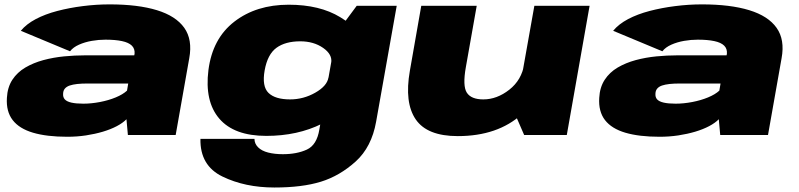

<svg xmlns="http://www.w3.org/2000/svg" viewBox="-20 -616 3645 876"><path d="M287 8Q331 8 372.2 1.8Q413.5 -4.5 449.5 -15.2Q485.5 -26 513 -40.5Q540.5 -55 557 -72L563.5 0H781.5L843.5 -350.5Q859 -435 820.8 -489Q782.5 -543 696 -569.5Q609.5 -596 480 -596Q419.5 -596 358.2 -588.2Q297 -580.5 241.5 -566Q186 -551.5 143 -528.8Q100 -506 75 -475.5L299.5 -382Q314 -400.5 340.5 -412.2Q367 -424 398.5 -429.5Q430 -435 461 -435Q506 -435 536.5 -428.5Q567 -422 581.5 -407.8Q596 -393.5 594 -370.5L592.5 -363.5H366.5Q321.5 -363.5 272.5 -358.8Q223.5 -354 178 -341.8Q132.5 -329.5 95.5 -307.8Q58.5 -286 36.2 -251.8Q14 -217.5 11.5 -169.5Q7.5 -107.5 37.8 -68.2Q68 -29 130.8 -10.5Q193.5 8 287 8ZM360 -143Q327 -143 306 -147.8Q285 -152.5 275.8 -162.5Q266.5 -172.5 268 -189.5Q268.5 -203 276.2 -212Q284 -221 298 -225.8Q312 -230.5 332.2 -232.8Q352.5 -235 380 -235H565L559.5 -202.5Q540.5 -185 507.8 -171.5Q475 -158 435.8 -150.5Q396.5 -143 360 -143Z M1232 239.5Q1358.5 239.5 1444.2 213Q1530 186.5 1602.8 120.8Q1675.5 55 1696 -60.5L1790 -589.5H1607.5L1514.5 -464L1437 -25Q1425.5 45.5 1380 66.5Q1334.5 87.5 1270.5 87.5Q1233 87.5 1203.5 80Q1174 72.5 1157.5 56Q1141 39.5 1141 17.5H894.5Q892 139.5 995 189.5Q1098 239.5 1232 239.5ZM1195 4Q1337.5 4 1449 -51.5Q1560.5 -107 1569 -156L1478.5 -262Q1472 -223.5 1418.2 -193Q1364.5 -162.5 1303.5 -162.5Q1235.5 -162.5 1205 -192.2Q1174.5 -222 1187.5 -295Q1200.5 -368 1241.2 -397.8Q1282 -427.5 1350 -427.5Q1411 -427.5 1454.2 -397.5Q1497.5 -367.5 1491 -329L1617.5 -431.5Q1626 -480.5 1532.5 -537.5Q1439 -594.5 1297 -594.5Q1149.5 -594.5 1049.5 -517.5Q949.5 -440.5 931 -296.5Q913 -153.5 980.5 -74.8Q1048 4 1195 4Z M2371.5 0H2566L2670 -589.5H2418L2330 -95.5ZM2155 -589.5H1902L1850 -293Q1824.5 -147.5 1876.8 -71.2Q1929 5 2068.5 5Q2251 5 2361.5 -95.5Q2472 -196 2484.5 -267.5L2372 -324Q2360 -251 2303.8 -206.8Q2247.5 -162.5 2185 -162.5Q2130 -162.5 2110 -193Q2090 -223.5 2105.5 -310Z M2989.5 8Q3033.5 8 3074.8 1.8Q3116 -4.5 3152 -15.2Q3188 -26 3215.5 -40.5Q3243 -55 3259.5 -72L3266 0H3484L3546 -350.5Q3561.5 -435 3523.2 -489Q3485 -543 3398.5 -569.5Q3312 -596 3182.5 -596Q3122 -596 3060.8 -588.2Q2999.5 -580.5 2944 -566Q2888.5 -551.5 2845.5 -528.8Q2802.5 -506 2777.5 -475.5L3002 -382Q3016.5 -400.5 3043 -412.2Q3069.5 -424 3101 -429.5Q3132.5 -435 3163.5 -435Q3208.5 -435 3239 -428.5Q3269.5 -422 3284 -407.8Q3298.5 -393.5 3296.5 -370.5L3295 -363.5H3069Q3024 -363.5 2975 -358.8Q2926 -354 2880.5 -341.8Q2835 -329.5 2798 -307.8Q2761 -286 2738.8 -251.8Q2716.5 -217.5 2714 -169.5Q2710 -107.5 2740.2 -68.2Q2770.5 -29 2833.2 -10.5Q2896 8 2989.5 8ZM3062.5 -143Q3029.5 -143 3008.5 -147.8Q2987.5 -152.5 2978.2 -162.5Q2969 -172.5 2970.5 -189.5Q2971 -203 2978.8 -212Q2986.5 -221 3000.5 -225.8Q3014.5 -230.5 3034.8 -232.8Q3055 -235 3082.5 -235H3267.5L3262 -202.5Q3243 -185 3210.2 -171.5Q3177.5 -158 3138.2 -150.5Q3099 -143 3062.5 -143Z"/></svg>

Font: Anybody Expanded Black
Style: Italic
Weight: 900
Width: 7
Italic angle: -10°
Version: Version 1.113;gftools[0.9.25]